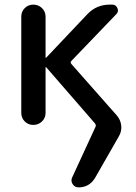

<svg xmlns="http://www.w3.org/2000/svg" viewBox="-20 -540 586 830"><path d="M72 -52V-468Q72 -490 87 -505Q102 -520 124 -520Q146 -520 161.5 -505Q177 -490 177 -468V-291Q177 -290 178 -290L180 -291L358 -479Q397 -520 454 -520H465Q481 -520 487.5 -505Q494 -490 483 -479L288 -276Q283 -271 288 -264L484 -42Q501 -23 504 2Q507 27 494 49L391 229Q366 270 320 270Q303 270 294 256Q285 242 292 227L393 8Q396 1 391 -6L180 -249Q179 -250 178 -250Q177 -250 177 -249V-52Q177 -30 161.5 -15Q146 0 124 0Q102 0 87 -15Q72 -30 72 -52Z"/></svg>

Font: Rounded Mplus 1c Medium
Style: Regular
Weight: 500
Version: Version 1.059.20150529